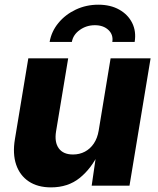

<svg xmlns="http://www.w3.org/2000/svg" viewBox="-20 -791 672 818"><path d="M197.3 7.3Q140.6 7.3 102.5 -18.1Q64.5 -43.5 48.8 -89.6Q33.2 -135.7 43.5 -197.8L100.6 -542.5H270.5L218.8 -231Q211.4 -185.1 230.5 -158.9Q249.5 -132.8 291 -132.8Q318.8 -132.8 341.6 -144.8Q364.3 -156.7 379.6 -179.4Q395 -202.1 400.4 -234.4L451.2 -542.5H621.6L531.7 0H370.6L390.6 -137.7H399.9Q368.7 -72.3 319.1 -32.5Q269.5 7.3 197.3 7.3ZM398.9 -771Q450.7 -771 488 -750Q525.4 -729 543.2 -693.1Q561 -657.2 553.7 -612.3H458.5Q463.4 -643.1 441.9 -663.3Q420.4 -683.6 384.3 -683.6Q348.1 -683.6 319.8 -663.3Q291.5 -643.1 286.1 -612.3H191.4Q199.2 -657.2 228.8 -693.1Q258.3 -729 302.7 -750Q347.2 -771 398.9 -771Z"/></svg>

Font: Inter 16pt ExtraBold
Style: Italic
Weight: 800
Italic angle: -9.3988°
Version: Version 4.001;git-66647c0bb